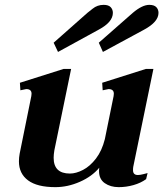

<svg xmlns="http://www.w3.org/2000/svg" viewBox="-20 -761 676 791"><path d="M219 -547 201 -585 340 -708Q342 -709 361.5 -725Q381 -741 407 -741Q427 -741 436 -731.5Q445 -722 445 -708Q445 -670 387 -639ZM633 -708Q633 -671 574 -639L404 -547L387 -585L527 -708Q566 -741 595 -741Q615 -741 624 -731.5Q633 -722 633 -708ZM529 -74Q528 -69 528 -60Q528 -40 548 -40Q557 -40 570.5 -43.5Q584 -47 588 -48L582 -23Q560 -7 530 1.5Q500 10 469 10Q435 10 411.5 -6.5Q388 -23 388 -56Q388 -65 389 -70Q359 -34 309 -12Q259 10 208 10Q133 10 95.5 -18Q58 -46 58 -96Q58 -112 61 -128L109 -365Q110 -369 110 -375Q110 -394 88 -394Q86 -394 64 -389L62 -420L242 -477H273L204 -142Q201 -124 201 -111Q201 -46 268 -46Q293 -46 322 -61Q351 -76 375.5 -108Q400 -140 412 -188L448 -365Q449 -369 449 -375Q449 -394 427 -394Q425 -394 403 -389L401 -420L581 -477H612Z"/></svg>

Font: Taviraj SemiBold
Style: Italic
Weight: 600
Italic angle: -12°
Designer: Katatrad Team
Foundry: CadsonDemak
Version: Version 1.001